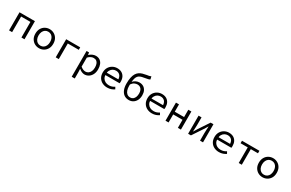

<svg xmlns="http://www.w3.org/2000/svg" viewBox="221 -2495 6758 4464"><g transform="rotate(30 3600.0 -262.5)"><path d="M93 0V-486H507V0H425V-419H175V0Z M900 12Q836 12 781.5 -18Q727 -48 693.5 -105Q660 -162 660 -242Q660 -324 693.5 -381Q727 -438 781.5 -468Q836 -498 900 -498Q964 -498 1018.5 -468Q1073 -438 1106.5 -381Q1140 -324 1140 -242Q1140 -162 1106.5 -105Q1073 -48 1018.5 -18Q964 12 900 12ZM900 -56Q947 -56 982 -79.5Q1017 -103 1036 -145Q1055 -187 1055 -242Q1055 -298 1036 -340.5Q1017 -383 982 -406.5Q947 -430 900 -430Q853 -430 818.5 -406.5Q784 -383 764.5 -340.5Q745 -298 745 -242Q745 -187 764.5 -145Q784 -103 818.5 -79.5Q853 -56 900 -56Z M1346 0V-486H1723V-419H1428V0Z M1893 205V-486H1961L1968 -424H1971Q2005 -456 2049.5 -477Q2094 -498 2139 -498Q2205 -498 2249.5 -467.5Q2294 -437 2317 -381.5Q2340 -326 2340 -250Q2340 -168 2309 -109Q2278 -50 2228 -19Q2178 12 2119 12Q2086 12 2046.5 -4.5Q2007 -21 1974 -51H1971L1975 41V205ZM2105 -57Q2148 -57 2182 -80Q2216 -103 2235.5 -146.5Q2255 -190 2255 -250Q2255 -303 2241 -343.5Q2227 -384 2197 -406.5Q2167 -429 2118 -429Q2085 -429 2048.5 -411.5Q2012 -394 1975 -356V-114Q2010 -83 2045.5 -70Q2081 -57 2105 -57Z M2730 12Q2657 12 2597.5 -18Q2538 -48 2503 -105.5Q2468 -163 2468 -244Q2468 -323 2503 -380Q2538 -437 2594.5 -467.5Q2651 -498 2716 -498Q2786 -498 2835.5 -469.5Q2885 -441 2911.5 -390Q2938 -339 2938 -270Q2938 -256 2937 -243Q2936 -230 2934 -220H2523V-284H2885L2864 -261Q2864 -347 2824.5 -390Q2785 -433 2718 -433Q2673 -433 2634.5 -411Q2596 -389 2573 -347Q2550 -305 2550 -244Q2550 -181 2575 -139Q2600 -97 2643 -75.5Q2686 -54 2740 -54Q2784 -54 2819.5 -66.5Q2855 -79 2888 -100L2918 -46Q2882 -22 2835.5 -5Q2789 12 2730 12Z M3311 12Q3236 12 3183.5 -25Q3131 -62 3103 -131Q3075 -200 3075 -295Q3075 -391 3089.5 -458.5Q3104 -526 3130.5 -569.5Q3157 -613 3195 -639.5Q3233 -666 3281.5 -680Q3330 -694 3386 -703Q3416 -707 3433.5 -710.5Q3451 -714 3464.5 -718.5Q3478 -723 3493 -730L3510 -655Q3490 -642 3463.5 -635.5Q3437 -629 3403 -624Q3349 -616 3307.5 -605.5Q3266 -595 3237 -576Q3208 -557 3190 -521.5Q3172 -486 3163.5 -427Q3155 -368 3155 -279Q3155 -212 3172.5 -162Q3190 -112 3224.5 -84Q3259 -56 3310 -56Q3353 -56 3383.5 -79.5Q3414 -103 3430 -144.5Q3446 -186 3446 -241Q3446 -291 3430 -328Q3414 -365 3383.5 -385Q3353 -405 3309 -405Q3272 -405 3231.5 -386Q3191 -367 3154 -315L3151 -377Q3184 -422 3231.5 -445Q3279 -468 3329 -468Q3389 -468 3434.5 -441Q3480 -414 3505.5 -363Q3531 -312 3531 -241Q3531 -163 3502 -106.5Q3473 -50 3423.5 -19Q3374 12 3311 12Z M3930 12Q3857 12 3797.5 -18Q3738 -48 3703 -105.5Q3668 -163 3668 -244Q3668 -323 3703 -380Q3738 -437 3794.5 -467.5Q3851 -498 3916 -498Q3986 -498 4035.5 -469.5Q4085 -441 4111.5 -390Q4138 -339 4138 -270Q4138 -256 4137 -243Q4136 -230 4134 -220H3723V-284H4085L4064 -261Q4064 -347 4024.5 -390Q3985 -433 3918 -433Q3873 -433 3834.5 -411Q3796 -389 3773 -347Q3750 -305 3750 -244Q3750 -181 3775 -139Q3800 -97 3843 -75.5Q3886 -54 3940 -54Q3984 -54 4019.5 -66.5Q4055 -79 4088 -100L4118 -46Q4082 -22 4035.5 -5Q3989 12 3930 12Z M4293 0V-486H4375V-289H4625V-486H4707V0H4625V-216H4375V0Z M4900 0V-486H4980V-284Q4980 -245 4977 -198.5Q4974 -152 4972 -105H4976Q4990 -128 5008.5 -157.5Q5027 -187 5040 -209L5224 -486H5300V0H5220V-202Q5220 -241 5223 -288Q5226 -335 5228 -382H5224Q5211 -360 5192.5 -330Q5174 -300 5160 -278L4976 0Z M5730 12Q5657 12 5597.5 -18Q5538 -48 5503 -105.5Q5468 -163 5468 -244Q5468 -323 5503 -380Q5538 -437 5594.5 -467.5Q5651 -498 5716 -498Q5786 -498 5835.5 -469.5Q5885 -441 5911.5 -390Q5938 -339 5938 -270Q5938 -256 5937 -243Q5936 -230 5934 -220H5523V-284H5885L5864 -261Q5864 -347 5824.5 -390Q5785 -433 5718 -433Q5673 -433 5634.5 -411Q5596 -389 5573 -347Q5550 -305 5550 -244Q5550 -181 5575 -139Q5600 -97 5643 -75.5Q5686 -54 5740 -54Q5784 -54 5819.5 -66.5Q5855 -79 5888 -100L5918 -46Q5882 -22 5835.5 -5Q5789 12 5730 12Z M6259 0V-419H6066V-486H6534V-419H6341V0Z M6900 12Q6836 12 6781.5 -18Q6727 -48 6693.5 -105Q6660 -162 6660 -242Q6660 -324 6693.5 -381Q6727 -438 6781.5 -468Q6836 -498 6900 -498Q6964 -498 7018.5 -468Q7073 -438 7106.5 -381Q7140 -324 7140 -242Q7140 -162 7106.5 -105Q7073 -48 7018.5 -18Q6964 12 6900 12ZM6900 -56Q6947 -56 6982 -79.5Q7017 -103 7036 -145Q7055 -187 7055 -242Q7055 -298 7036 -340.5Q7017 -383 6982 -406.5Q6947 -430 6900 -430Q6853 -430 6818.5 -406.5Q6784 -383 6764.5 -340.5Q6745 -298 6745 -242Q6745 -187 6764.5 -145Q6784 -103 6818.5 -79.5Q6853 -56 6900 -56Z"/></g></svg>

Font: Source Code Pro
Style: Regular
Weight: 400
Monospace: yes
Designer: Paul D. Hunt, Teo Tuominen
Foundry: Adobe Systems Incorporated
Version: Version 1.018;hotconv 1.0.116;makeotfexe 2.5.65601